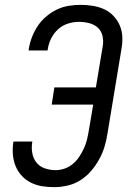

<svg xmlns="http://www.w3.org/2000/svg" viewBox="-20 -763 540 791"><path d="M203 8Q177 8 152.5 4Q128 0 106.5 -11Q85 -22 69 -39.5Q53 -57 44 -79.5Q35 -102 33 -127Q31 -152 35 -178L36 -180H114L113 -179Q109 -155 113 -132.5Q117 -110 130 -93.5Q143 -77 164.5 -69.5Q186 -62 209 -62Q228 -62 246.5 -68.5Q265 -75 280.5 -88Q296 -101 307 -118Q318 -135 326 -152.5Q334 -170 338.5 -188.5Q343 -207 346 -226L364 -332H193L204 -403H375L403 -571Q407 -593 402.5 -614Q398 -635 383.5 -648.5Q369 -662 348 -667.5Q327 -673 305 -673Q283 -673 260.5 -666Q238 -659 220 -643Q202 -627 191 -605Q180 -583 177 -561L176 -555H98L99 -564Q103 -588 112.5 -612Q122 -636 136.5 -657.5Q151 -679 171.5 -696Q192 -713 215 -724Q238 -735 263 -739Q288 -743 312 -743Q337 -743 362 -739Q387 -735 409 -725Q431 -715 447.5 -697.5Q464 -680 473.5 -658Q483 -636 484 -610.5Q485 -585 480 -559L423 -214Q419 -187 411 -160Q403 -133 389 -107.5Q375 -82 356 -59.5Q337 -37 312 -21Q287 -5 258.5 1.5Q230 8 203 8Z"/></svg>

Font: Iosevka Custom
Style: Italic
Weight: 400
Italic angle: -9°
Monospace: yes
Designer: Belleve Invis
Foundry: Belleve Invis
Version: Version 30.3.3; ttfautohint (v1.8.3)